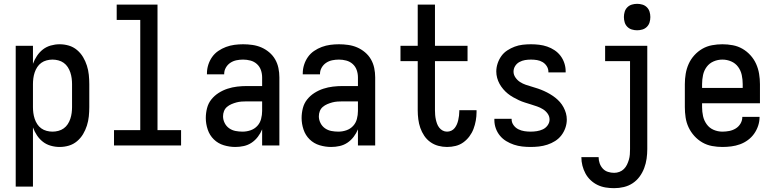

<svg xmlns="http://www.w3.org/2000/svg" viewBox="-20 -759 4040 1002"><path d="M62 215V-520H152V-426Q160 -448 173 -467.5Q186 -487 204 -501Q222 -515 245 -521.5Q268 -528 291 -528Q316 -528 339.5 -521Q363 -514 382 -498Q401 -482 413.5 -461Q426 -440 433.5 -416.5Q441 -393 443.5 -368.5Q446 -344 446 -320V-200Q446 -176 443.5 -151.5Q441 -127 433.5 -103.5Q426 -80 413.5 -59Q401 -38 382 -22Q363 -6 339.5 1Q316 8 291 8Q268 8 245 1.5Q222 -5 204 -19Q186 -33 173 -52.5Q160 -72 152 -94V215ZM254 -72Q269 -72 284.5 -76Q300 -80 312.5 -89Q325 -98 333.5 -111Q342 -124 347 -139Q352 -154 354 -169.5Q356 -185 356 -200V-320Q356 -335 354 -350.5Q352 -366 347 -381Q342 -396 333.5 -409Q325 -422 312.5 -431Q300 -440 284.5 -444Q269 -448 254 -448Q239 -448 223.5 -444Q208 -440 195.5 -431Q183 -422 174.5 -409Q166 -396 161 -381Q156 -366 154 -350.5Q152 -335 152 -320V-200Q152 -185 154 -169.5Q156 -154 161 -139Q166 -124 174.5 -111Q183 -98 195.5 -89Q208 -80 223.5 -76Q239 -72 254 -72Z M575 0V-80H712V-655H589V-735H802V-80H925V0Z M1208 8Q1178 8 1148 -1Q1118 -10 1096 -31.5Q1074 -53 1064 -83Q1054 -113 1054 -143Q1054 -169 1060.5 -194.5Q1067 -220 1083 -240Q1099 -260 1121 -274Q1143 -288 1167.5 -296Q1192 -304 1217.5 -307Q1243 -310 1269 -310H1348V-355Q1348 -375 1341.5 -393.5Q1335 -412 1320.5 -425Q1306 -438 1287 -443Q1268 -448 1249 -448Q1231 -448 1214 -444.5Q1197 -441 1182.5 -431.5Q1168 -422 1159 -406.5Q1150 -391 1150 -374V-371H1060V-376Q1060 -399 1067 -421Q1074 -443 1087 -461.5Q1100 -480 1119 -493Q1138 -506 1159.5 -514Q1181 -522 1203.5 -525Q1226 -528 1249 -528Q1273 -528 1297.5 -524.5Q1322 -521 1344 -511.5Q1366 -502 1385 -486Q1404 -470 1416 -449Q1428 -428 1433 -404Q1438 -380 1438 -355V0H1348V-84Q1340 -64 1326 -45.5Q1312 -27 1293.5 -14.5Q1275 -2 1253 3Q1231 8 1208 8ZM1246 -72Q1267 -72 1287.5 -79Q1308 -86 1322.5 -101.5Q1337 -117 1342.5 -138Q1348 -159 1348 -180V-230H1269Q1255 -230 1241 -229Q1227 -228 1214 -224.5Q1201 -221 1188 -215.5Q1175 -210 1164.5 -201Q1154 -192 1149 -179Q1144 -166 1144 -152Q1144 -134 1152.5 -117Q1161 -100 1176 -89.5Q1191 -79 1209 -75.5Q1227 -72 1246 -72Z M1708 8Q1678 8 1648 -1Q1618 -10 1596 -31.5Q1574 -53 1564 -83Q1554 -113 1554 -143Q1554 -169 1560.5 -194.5Q1567 -220 1583 -240Q1599 -260 1621 -274Q1643 -288 1667.5 -296Q1692 -304 1717.5 -307Q1743 -310 1769 -310H1848V-355Q1848 -375 1841.5 -393.5Q1835 -412 1820.5 -425Q1806 -438 1787 -443Q1768 -448 1749 -448Q1731 -448 1714 -444.5Q1697 -441 1682.5 -431.5Q1668 -422 1659 -406.5Q1650 -391 1650 -374V-371H1560V-376Q1560 -399 1567 -421Q1574 -443 1587 -461.5Q1600 -480 1619 -493Q1638 -506 1659.5 -514Q1681 -522 1703.5 -525Q1726 -528 1749 -528Q1773 -528 1797.5 -524.5Q1822 -521 1844 -511.5Q1866 -502 1885 -486Q1904 -470 1916 -449Q1928 -428 1933 -404Q1938 -380 1938 -355V0H1848V-84Q1840 -64 1826 -45.5Q1812 -27 1793.5 -14.5Q1775 -2 1753 3Q1731 8 1708 8ZM1746 -72Q1767 -72 1787.5 -79Q1808 -86 1822.5 -101.5Q1837 -117 1842.5 -138Q1848 -159 1848 -180V-230H1769Q1755 -230 1741 -229Q1727 -228 1714 -224.5Q1701 -221 1688 -215.5Q1675 -210 1664.5 -201Q1654 -192 1649 -179Q1644 -166 1644 -152Q1644 -134 1652.5 -117Q1661 -100 1676 -89.5Q1691 -79 1709 -75.5Q1727 -72 1746 -72Z M2313 8Q2290 8 2267.5 2Q2245 -4 2226 -17.5Q2207 -31 2194 -50.5Q2181 -70 2173.5 -91.5Q2166 -113 2163 -136.5Q2160 -160 2160 -183V-440H2070V-520H2160V-735H2250V-520H2420V-440H2250V-183Q2250 -171 2251 -159Q2252 -147 2254.5 -135.5Q2257 -124 2261 -113Q2265 -102 2272.5 -92.5Q2280 -83 2290.5 -77.5Q2301 -72 2313 -72Q2325 -72 2335.5 -77Q2346 -82 2353 -91Q2360 -100 2364.5 -110.5Q2369 -121 2371.5 -132.5Q2374 -144 2375.5 -155.5Q2377 -167 2377 -178V-184H2467V-174Q2467 -152 2463 -129.5Q2459 -107 2451 -86Q2443 -65 2429.5 -47Q2416 -29 2398 -16Q2380 -3 2358 2.5Q2336 8 2313 8Z M2749 8Q2727 8 2705 5.5Q2683 3 2662 -4Q2641 -11 2622 -22.5Q2603 -34 2589 -51Q2575 -68 2567.5 -89Q2560 -110 2560 -132V-139H2650V-136Q2650 -120 2660 -106Q2670 -92 2685 -84.5Q2700 -77 2716.5 -74.5Q2733 -72 2749 -72Q2765 -72 2781.5 -74.5Q2798 -77 2813 -84Q2828 -91 2838 -105Q2848 -119 2848 -135Q2848 -152 2838 -166Q2828 -180 2813.5 -189Q2799 -198 2783 -203.5Q2767 -209 2751 -214Q2735 -219 2719 -224Q2703 -229 2688 -236Q2673 -243 2658 -251.5Q2643 -260 2630 -270.5Q2617 -281 2606 -294Q2595 -307 2587 -321.5Q2579 -336 2574.5 -352.5Q2570 -369 2570 -386Q2570 -407 2577 -428Q2584 -449 2596.5 -466.5Q2609 -484 2627.5 -496Q2646 -508 2666 -515.5Q2686 -523 2707.5 -525.5Q2729 -528 2751 -528Q2772 -528 2793.5 -525.5Q2815 -523 2835.5 -516Q2856 -509 2874 -497Q2892 -485 2905 -468Q2918 -451 2925 -430Q2932 -409 2932 -388V-381H2842V-384Q2842 -400 2833.5 -413.5Q2825 -427 2811.5 -435Q2798 -443 2782.5 -445.5Q2767 -448 2751 -448Q2735 -448 2720 -445.5Q2705 -443 2691 -435.5Q2677 -428 2668.5 -414.5Q2660 -401 2660 -385Q2660 -369 2670 -354.5Q2680 -340 2694 -331Q2708 -322 2724 -316.5Q2740 -311 2756 -306.5Q2772 -302 2788 -296.5Q2804 -291 2819.5 -284Q2835 -277 2849.5 -268.5Q2864 -260 2877.5 -249.5Q2891 -239 2902 -226.5Q2913 -214 2921 -199Q2929 -184 2933.5 -168Q2938 -152 2938 -135Q2938 -113 2930.5 -91.5Q2923 -70 2909.5 -52.5Q2896 -35 2877 -23Q2858 -11 2836.5 -4Q2815 3 2793 5.5Q2771 8 2749 8Z M3185 223Q3163 223 3141 219.5Q3119 216 3099 206.5Q3079 197 3062.5 181.5Q3046 166 3035.5 146.5Q3025 127 3019.5 105.5Q3014 84 3014 61H3104Q3104 78 3109.5 93.5Q3115 109 3126 121Q3137 133 3153 138Q3169 143 3185 143Q3199 143 3212.5 138Q3226 133 3236 123Q3246 113 3252 100.5Q3258 88 3262 74.5Q3266 61 3267 47Q3268 33 3268 19V-440H3138V-520H3358V19Q3358 44 3354.5 69Q3351 94 3342 118Q3333 142 3318 162.5Q3303 183 3282 197Q3261 211 3236 217Q3211 223 3185 223ZM3305 -601Q3291 -601 3277.5 -605Q3264 -609 3254 -619Q3244 -629 3240 -642.5Q3236 -656 3236 -670Q3236 -684 3240 -697.5Q3244 -711 3254 -721Q3264 -731 3277.5 -735Q3291 -739 3305 -739Q3319 -739 3332.5 -735Q3346 -731 3356 -721Q3366 -711 3370 -697.5Q3374 -684 3374 -670Q3374 -656 3370 -642.5Q3366 -629 3356 -619Q3346 -609 3332.5 -605Q3319 -601 3305 -601Z M3750 8Q3723 8 3696 3Q3669 -2 3645.5 -15.5Q3622 -29 3603.5 -49.5Q3585 -70 3573.5 -94.5Q3562 -119 3558 -146Q3554 -173 3554 -200V-320Q3554 -347 3558.5 -374Q3563 -401 3574 -425.5Q3585 -450 3603.5 -470.5Q3622 -491 3645.5 -504.5Q3669 -518 3696 -523Q3723 -528 3750 -528Q3777 -528 3804 -523Q3831 -518 3854.5 -504.5Q3878 -491 3896.5 -470.5Q3915 -450 3926 -425.5Q3937 -401 3941.5 -374Q3946 -347 3946 -320V-220H3644V-200Q3644 -176 3649 -153Q3654 -130 3668 -110.5Q3682 -91 3704 -81.5Q3726 -72 3750 -72Q3768 -72 3786 -75.5Q3804 -79 3819.5 -88.5Q3835 -98 3844.5 -114Q3854 -130 3854 -149H3944Q3944 -125 3936.5 -102.5Q3929 -80 3915.5 -61Q3902 -42 3883 -28Q3864 -14 3842 -6Q3820 2 3796.5 5Q3773 8 3750 8ZM3644 -300H3856V-320Q3856 -344 3851 -367.5Q3846 -391 3832 -410Q3818 -429 3796 -438.5Q3774 -448 3750 -448Q3726 -448 3704 -438.5Q3682 -429 3668 -410Q3654 -391 3649 -367.5Q3644 -344 3644 -320Z"/></svg>

Font: Iosevka Custom Medium
Style: Regular
Weight: 500
Monospace: yes
Designer: Belleve Invis
Foundry: Belleve Invis
Version: Version 32.5.0; ttfautohint (v1.8.4)